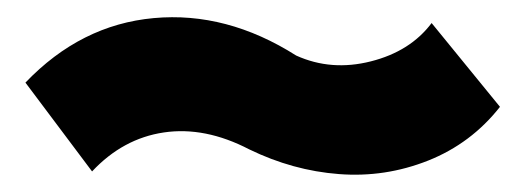

<svg xmlns="http://www.w3.org/2000/svg" viewBox="-20 -403 616 225"><path d="M485.8 -376 565.9 -277.8Q532.2 -234.9 481.7 -214.8Q431.2 -194.8 377.2 -199Q323.2 -203.1 272 -228Q220.2 -254.9 172.1 -247.8Q124 -240.7 87.9 -202.1L9.8 -306.2Q74.7 -374 160.2 -381.8Q245.6 -389.6 327.1 -337.9Q368.2 -319.3 414.6 -331.1Q460.9 -342.8 485.8 -376Z"/></svg>

Font: Stilu Bold
Style: Regular
Weight: 700
Designer: Genilson Lima Santos
Foundry: Genilson Lima Santos
Version: Version 1.200;PS 001.200;hotconv 1.0.88;makeotf.lib2.5.64775